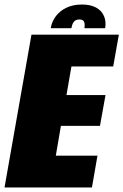

<svg xmlns="http://www.w3.org/2000/svg" viewBox="-53 -828 545 848"><path d="M-33 0H353L377.5 -140.5H193.5L216 -272H388.5L413 -408H240.5L262.5 -534.5H447L472 -675H86ZM309 -808Q270.5 -808 241.5 -794.5Q212.5 -781 194.2 -757.2Q176 -733.5 171 -703.5H262.5Q264.5 -717 269 -725.5Q273.5 -734 280.2 -738Q287 -742 297.5 -742Q307.5 -742 313 -738.2Q318.5 -734.5 320.2 -726Q322 -717.5 320 -703.5H411.5Q416.5 -733.5 406.2 -757.2Q396 -781 371.5 -794.5Q347 -808 309 -808Z"/></svg>

Font: Anybody Condensed Black
Style: Italic
Weight: 900
Width: 3
Italic angle: -10°
Version: Version 1.113;gftools[0.9.25]